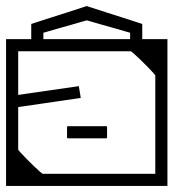

<svg xmlns="http://www.w3.org/2000/svg" viewBox="-40 -613 572 633"><path d="M-20 -279H20V-120Q20 -118.5 27.8 -110Q35.5 -101.5 47 -89.8Q58.5 -78 70.5 -66.5Q82.5 -55 91 -47.5Q99.5 -40 101 -40Q101 -40 101 -40Q101 -40 101 -40Q101 -40 101 -40Q101 -40 101 -40Q107 -40 123.2 -40Q139.5 -40 160.2 -40Q181 -40 201.2 -40Q221.5 -40 235.5 -40Q249.5 -40 252 -40Q252 -30.5 252 -20.2Q252 -10 252 0Q252 0 252 0Q252 0 252 0Q252 0 252 0Q252 0 252 0Q252 0 252 0Q252 0 232.2 0Q212.5 0 181.8 0Q151 0 116 0Q81 0 50.2 0Q19.5 0 -0.2 0Q-20 0 -20 0Q-20 0 -20 0Q-20 0 -20 0Q-20 0 -20 0Q-20 0 -20 0Q-20 0 -20 -14Q-20 -28 -20 -52Q-20 -76 -20 -105.5Q-20 -135 -20 -166.2Q-20 -197.5 -20 -227Q-20 -256.5 -20 -279ZM-20 -235Q-20 -235 -20 -253Q-20 -271 -20 -299.2Q-20 -327.5 -20 -359.5Q-20 -391.5 -20 -419.8Q-20 -448 -20 -466Q-20 -484 -20 -484Q-20 -484 -20 -484Q-20 -484 -20 -484Q-20 -484 -20 -484Q-20 -484 -20 -484Q-20 -484 -0.2 -484Q19.5 -484 50.2 -484Q81 -484 116 -484Q151 -484 181.8 -484Q212.5 -484 232.2 -484Q252 -484 252 -484Q252 -484 252 -484Q252 -484 252 -484Q252 -484 252 -484Q252 -484 252 -484Q252 -484 252 -484Q252 -474.5 252 -464.2Q252 -454 252 -444Q252 -444 228.5 -444Q205 -444 170.5 -444Q136 -444 101.5 -444Q67 -444 43.5 -444Q20 -444 20 -444Q20 -444 20 -444Q20 -444 20 -444Q20 -444 20 -444Q20 -444 20 -444Q20 -444 20 -444Q20 -444 20 -444Q20 -444 20 -444Q20 -444 20 -444Q20 -444 20 -444Q20 -444 20 -444Q20 -444 20 -444Q20 -444 20 -423Q20 -402 20 -370.8Q20 -339.5 20 -308.2Q20 -277 20 -256Q20 -235 20 -235ZM512 -205H472V-364Q472 -365.5 464.2 -374Q456.5 -382.5 445 -394.2Q433.5 -406 421.5 -417.5Q409.5 -429 401 -436.5Q392.5 -444 391 -444Q391 -444 391 -444Q391 -444 391 -444Q391 -444 391 -444Q391 -444 391 -444Q385 -444 368.8 -444Q352.5 -444 331.8 -444Q311 -444 290.8 -444Q270.5 -444 256.5 -444Q242.5 -444 240 -444Q240 -454 240 -464.2Q240 -474.5 240 -484Q240 -484 240 -484Q240 -484 240 -484Q240 -484 240 -484Q240 -484 240 -484Q240 -484 240 -484Q240 -484 259.8 -484Q279.5 -484 310.2 -484Q341 -484 376 -484Q411 -484 441.8 -484Q472.5 -484 492.2 -484Q512 -484 512 -484Q512 -484 512 -484Q512 -484 512 -484Q512 -484 512 -484Q512 -484 512 -484Q512 -484 512 -470Q512 -456 512 -432Q512 -408 512 -378.5Q512 -349 512 -317.5Q512 -286 512 -257Q512 -228 512 -205ZM512 -249Q512 -249 512 -231Q512 -213 512 -184.8Q512 -156.5 512 -124.5Q512 -92.5 512 -64.2Q512 -36 512 -18Q512 0 512 0Q512 0 512 0Q512 0 512 0Q512 0 512 0Q512 0 512 0Q512 0 492.2 0Q472.5 0 441.8 0Q411 0 376 0Q341 0 310.2 0Q279.5 0 259.8 0Q240 0 240 0Q240 0 240 0Q240 0 240 0Q240 0 240 0Q240 0 240 0Q240 0 240 0Q240 -10 240 -20.2Q240 -30.5 240 -40Q240 -40 263.5 -40Q287 -40 321.5 -40Q356 -40 390.5 -40Q425 -40 448.5 -40Q472 -40 472 -40Q472 -40 472 -40Q472 -40 472 -40Q472 -40 472 -40Q472 -40 472 -40Q472 -40 472 -40Q472 -40 472 -40Q472 -40 472 -40Q472 -40 472 -40Q472 -40 472 -40Q472 -40 472 -40Q472 -40 472 -40Q472 -40 472 -61Q472 -82 472 -113.2Q472 -144.5 472 -175.8Q472 -207 472 -228Q472 -249 472 -249ZM512 -128H472Q472 -155.5 472 -172Q472 -188.5 472 -203.8Q472 -219 472 -243Q472 -243 472 -243Q472 -243 472 -243Q472 -243 472 -243Q472 -243 472 -243Q472 -268 472 -281Q472 -294 472 -302.8Q472 -311.5 472 -323.2Q472 -335 472 -358H512ZM185 -157Q185 -157 185 -157Q185 -157 185 -157Q185 -157 185 -157Q185 -157 185 -157Q185 -157 185 -157Q185 -157 185 -157Q185 -157 185 -157Q182 -157 181.5 -157.5Q181 -158 181 -161Q181 -166.5 181 -171.8Q181 -177 181 -182.2Q181 -187.5 181 -193Q181 -196 181.5 -196.5Q182 -197 185 -197Q185 -197 185 -197Q185 -197 185 -197Q185 -197 185 -197Q185 -197 185 -197Q185 -197 185 -197Q185 -197 185 -197Q185 -197 185 -197Q185 -197 203.8 -197Q222.5 -197 247 -197Q271.5 -197 290.2 -197Q309 -197 309 -197Q309 -197 309 -197Q309 -197 309 -197Q312 -197 312.5 -196.5Q313 -196 313 -193Q313 -187.5 313 -182.2Q313 -177 313 -171.8Q313 -166.5 313 -161Q313 -158 312.5 -157.5Q312 -157 309 -157Q309 -157 309 -157Q309 -157 309 -157Q309 -157 290.2 -157Q271.5 -157 247 -157Q222.5 -157 203.8 -157Q185 -157 185 -157ZM1 -314H20Q20 -314 20 -310.5Q20 -307 20 -303.5Q20 -300 20 -300Q20 -300 40.2 -303Q60.5 -306 90.2 -310.2Q120 -314.5 149.8 -318.8Q179.5 -323 199.8 -326Q220 -329 220 -329Q220 -329 220.2 -327Q220.5 -325 221.2 -320.8Q222 -316.5 223 -310Q224 -303.5 224.8 -299Q225.5 -294.5 225.8 -292.2Q226 -290 226 -290Q226 -290 205.2 -287Q184.5 -284 153.8 -279.5Q123 -275 92.2 -270.5Q61.5 -266 40.8 -263Q20 -260 20 -260Q20 -260 20 -255.2Q20 -250.5 20 -245.8Q20 -241 20 -241H1ZM389 -466Q389 -466 389 -466Q389 -466 389 -466Q389 -466 389 -466Q389 -466 389 -466Q389 -466 389 -466Q389 -466 389 -475.8Q389 -485.5 389 -495.2Q389 -505 389 -505Q389 -505 374.5 -509.2Q360 -513.5 338.8 -519.5Q317.5 -525.5 296.2 -531.5Q275 -537.5 260.5 -541.8Q246 -546 246 -546Q246 -546 246 -546Q246 -546 246 -546Q246 -546 246 -546Q246 -546 246 -546Q246 -546 231.5 -541.8Q217 -537.5 195.8 -531.5Q174.5 -525.5 153.2 -519.5Q132 -513.5 117.5 -509.2Q103 -505 103 -505Q103 -505 103 -495.2Q103 -485.5 103 -475.8Q103 -466 103 -466Q103 -466 103 -466Q103 -466 103 -466Q103 -466 103 -466Q103 -466 103 -466Q103 -466 103 -466Q103 -466 93 -466Q83 -466 73 -466Q63 -466 63 -466Q63 -466 63 -466Q63 -466 63 -466Q63 -466 63 -466Q63 -466 63 -466Q63 -466 63 -466Q63 -466 63 -476.2Q63 -486.5 63 -500Q63 -513.5 63 -523.8Q63 -534 63 -534Q63 -534 81.5 -540Q100 -546 127.2 -554.8Q154.5 -563.5 181.8 -572.2Q209 -581 227.5 -587Q246 -593 246 -593Q246 -593 246 -593Q246 -593 246 -593Q246 -593 246 -593Q246 -593 246 -593Q246 -593 264.5 -587Q283 -581 310.2 -572.2Q337.5 -563.5 364.8 -554.8Q392 -546 410.5 -540Q429 -534 429 -534Q429 -534 429 -523.8Q429 -513.5 429 -500Q429 -486.5 429 -476.2Q429 -466 429 -466Q429 -466 429 -466Q429 -466 429 -466Q429 -466 429 -466Q429 -466 429 -466Q429 -466 429 -466Q429 -466 419 -466Q409 -466 399 -466Q389 -466 389 -466Z"/></svg>

Font: Honk
Style: Regular
Weight: 400
Designer: Noopur Datye & Yesha Goshar
Foundry: Ek Type
Version: Version 1.000